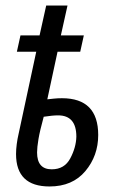

<svg xmlns="http://www.w3.org/2000/svg" viewBox="-20 -664 424 694"><path d="M159 10Q242 10 288.5 -45.5Q335 -101 335 -176Q335 -309 204 -309Q188 -309 174.5 -307.5Q161 -306 151 -305L188 -477H270L283 -536H200L224 -644H147L123 -536H54L41 -477H111L47 -179Q43 -162 40.5 -143Q38 -124 38 -107Q38 10 159 10ZM167 -52Q114 -52 114 -113Q114 -131 119 -161Q124 -191 138 -242Q170 -247 190 -247Q256 -247 256 -170Q255 -131 234 -91.5Q213 -52 167 -52Z"/></svg>

Font: Noto Sans UI Condensed
Style: Italic
Weight: 400
Width: 3
Italic angle: -12°
Designer: Monotype Design Team
Foundry: Monotype Imaging Inc.
Version: Version 1.901